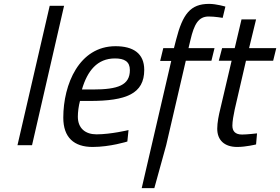

<svg xmlns="http://www.w3.org/2000/svg" viewBox="-20 -748 1443 989"><path d="M145 0 310 -718H236L70 0Z M402 -287C430 -383 481 -447 572 -447C621 -447 649 -431 649 -387C649 -309 588 -287 457 -287H402ZM477 -56C420 -56 381 -87 381 -147C381 -170 385 -203 392 -228H443C630 -228 723 -265 723 -388C723 -474 665 -510 575 -510C388 -510 306 -314 306 -142C306 -40 361 9 457 9C547 9 636 -19 636 -19L642 -78C642 -78 551 -56 477 -56Z M1069 -435 1085 -500H951L961 -542C980 -623 1002 -663 1055 -663C1087 -663 1127 -656 1127 -656L1141 -714C1141 -714 1095 -728 1057 -728C961 -728 921 -676 887 -543L876 -500H821L805 -434H862L710 221H775L836 0L937 -435Z M1403 -500H1263L1299 -648H1224L1189 -500H1124L1107 -435H1173L1115 -188C1107 -156 1099 -117 1099 -85C1099 -26 1136 9 1202 9C1247 9 1299 -4 1299 -4L1304 -61C1304 -61 1253 -55 1227 -55C1191 -55 1177 -73 1177 -101C1177 -123 1183 -156 1189 -184L1247 -435H1387Z"/></svg>

Font: RazerF5
Style: Italic
Weight: 400
Foundry: Razer Inc.
Version: Version 2